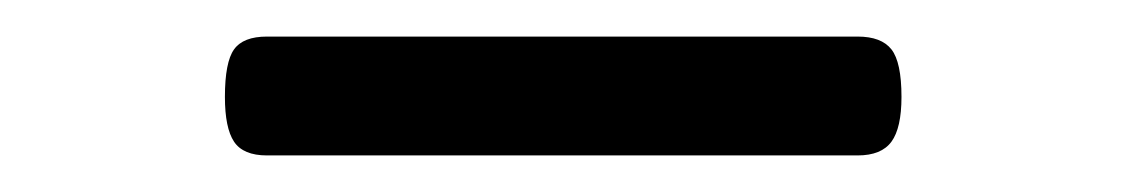

<svg xmlns="http://www.w3.org/2000/svg" viewBox="-20 -394 616 105"><path d="M126 -309Q113 -309 108 -316.5Q103 -324 103 -341Q103 -360 108 -367Q113 -374 126 -374H449Q462 -374 467.5 -367Q473 -360 473 -341Q473 -324 467.5 -316.5Q462 -309 449 -309Z"/></svg>

Font: Playwrite GB S Light
Style: Regular
Weight: 300
Designer: Veronika Burian, José Scaglione
Foundry: TypeTogether
Version: Version 1.002